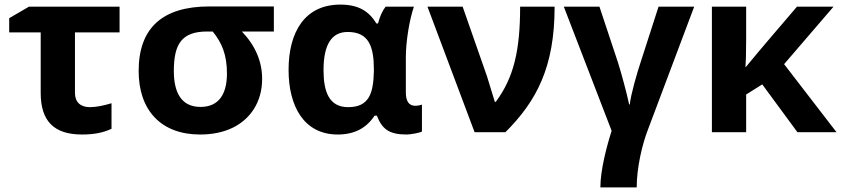

<svg xmlns="http://www.w3.org/2000/svg" viewBox="-20 -575 3658 835"><path d="M337 10C388 10 430 2 465 -15V-126C428 -115 397 -109 371 -109C331 -109 306 -130 306 -171V-434H500V-546H106L20 -496V-434H157V-171C157 -49 214 10 337 10Z M850 10C905 10 952 0 993 -20C1066 -56 1120 -128 1120 -232C1120 -307 1091 -376 1032 -438H1171V-547H891C686 -547 583 -453 583 -266C583 -96 680 10 850 10ZM881 -438H905C945 -389 967 -337 967 -255C967 -169 934 -110 852 -110C767 -110 736 -175 736 -266C736 -382 769 -438 881 -438Z M1387 -270C1387 -381 1422 -436 1492 -436C1584 -436 1606 -373 1606 -272V-266C1604 -167 1584 -109 1494 -109C1410 -109 1387 -178 1387 -270ZM1748 10C1765 10 1805 3 1815 -3V-120C1806 -117 1797 -115 1786 -115C1759 -115 1745 -134 1745 -173V-325C1745 -397 1761 -490 1780 -546H1657C1643 -528 1632 -504 1624 -473H1617C1585 -525 1541 -555 1460 -555C1305 -555 1235 -435 1235 -271C1235 -114 1301 10 1449 10C1520 10 1573 -17 1609 -72H1619C1641 -15 1671 10 1748 10Z M2392 -546H2242C2242 -357 2215 -238 2136 -132H2132L2098 -243L1992 -546H1839L2044 0H2178C2313 -135 2392 -282 2392 -546Z M2591 240H2749C2749 156 2772 56 2797 -9L2999 -546H2844L2764 -298C2751 -259 2723 -163 2719 -121H2716C2708 -162 2679 -269 2667 -305L2587 -546H2432L2640 -6C2619 59 2591 165 2591 240Z M3224 -284H3222L3224 -324L3225 -403V-546H3076V0H3225V-164L3295 -208L3448 0H3618L3390 -296L3605 -546H3446C3372 -459 3297 -373 3224 -284Z"/></svg>

Font: Passageway
Style: Regular
Weight: 700
Foundry: Ascender Corporation
Version: Version 1.11